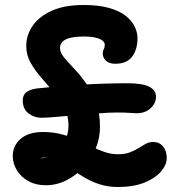

<svg xmlns="http://www.w3.org/2000/svg" viewBox="-20 -731 740 768"><path d="M452 17Q411 17 376.5 5.5Q342 -6 313.5 -23.5Q285 -41 259.5 -58.5Q234 -76 210.5 -88Q187 -100 164 -100Q153 -100 148.5 -100Q144 -100 144 -98Q144 -98 149.5 -98.5Q155 -99 164 -99Q186 -99 206.5 -118.5Q227 -138 240.5 -168Q254 -198 254 -229Q254 -268 237 -300.5Q220 -333 195 -362.5Q170 -392 145 -420.5Q120 -449 102.5 -480Q85 -511 85 -547Q85 -590 110 -627Q135 -664 186 -687.5Q237 -711 314 -711Q377 -711 419 -698.5Q461 -686 485 -666Q509 -646 519.5 -623Q530 -600 530 -579Q530 -533 508.5 -504.5Q487 -476 441 -476Q416 -476 403.5 -488.5Q391 -501 391 -516Q391 -527 395 -534Q399 -541 399 -552Q399 -567 377 -576Q355 -585 314 -585Q287 -585 265 -580.5Q243 -576 231.5 -565.5Q220 -555 220 -539Q220 -521 236 -501.5Q252 -482 276 -457Q300 -432 323.5 -399Q347 -366 363.5 -322.5Q380 -279 380 -223Q380 -178 362.5 -136.5Q345 -95 314.5 -62Q284 -29 245 -9.5Q206 10 163 10Q123 10 93.5 -6.5Q64 -23 47.5 -50Q31 -77 31 -108Q31 -148 62.5 -175.5Q94 -203 152 -203Q192 -203 226 -194Q260 -185 289 -172Q318 -159 345 -145.5Q372 -132 398.5 -123Q425 -114 452 -114Q480 -114 499.5 -121.5Q519 -129 534 -138.5Q549 -148 562.5 -155.5Q576 -163 593 -163Q618 -163 632.5 -145Q647 -127 647 -99Q647 -72 624 -45Q601 -18 557.5 -0.5Q514 17 452 17ZM145 -260Q117 -260 94 -277.5Q71 -295 71 -330Q71 -350 84.5 -361.5Q98 -373 126 -377Q161 -381 206 -385Q251 -389 300.5 -392Q350 -395 398.5 -396.5Q447 -398 490 -398Q550 -398 577 -384Q604 -370 604 -344Q604 -318 582.5 -298Q561 -278 526 -278Q515 -278 498 -279.5Q481 -281 450 -281Q417 -281 374 -277.5Q331 -274 287 -270.5Q243 -267 205.5 -263.5Q168 -260 145 -260Z"/></svg>

Font: Shantell Sans SemiBold
Style: Regular
Weight: 600
Designer: Stephen Nixon, Anya Danilova, Shantell Martin
Foundry: Arrow Type
Version: Version 1.011;[c5ecc13dd]